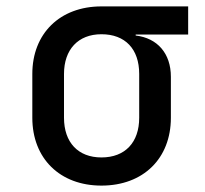

<svg xmlns="http://www.w3.org/2000/svg" viewBox="-20 -570 640 600"><path d="M297 10C428 10 514 -75 514 -202V-330C514 -403 472 -451 404 -459V-462H568V-550H297C167 -550 81 -465 81 -339V-202C81 -75 167 10 297 10ZM297 -78C224 -78 180 -125 180 -202V-339C180 -415 224 -463 297 -463C371 -463 415 -417 415 -339V-202C415 -125 371 -78 297 -78Z"/></svg>

Font: JetBrains Mono Medium
Style: Regular
Weight: 436
Monospace: yes
Designer: Philipp Nurullin, Konstantin Bulenkov
Foundry: JetBrains
Version: Version 2.305